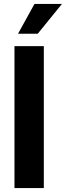

<svg xmlns="http://www.w3.org/2000/svg" viewBox="-20 -964 337 984"><path d="M204.6 -727.5V0H54.2V-727.5ZM72.3 -791 156.7 -943.8H297.4L173.3 -791Z"/></svg>

Font: Inter Display
Style: Bold
Weight: 700
Designer: Rasmus Andersson
Foundry: rsms
Version: Version 4.001;git-9221beed3